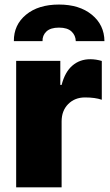

<svg xmlns="http://www.w3.org/2000/svg" viewBox="-20 -808 473 828"><path d="M49.7 0V-545.5H240.1V-441.8H245.7Q260.3 -497.9 292.3 -525.2Q324.2 -552.6 369.3 -552.6Q393.8 -552.6 419 -545.1V-377.8Q390.3 -387.8 346.6 -387.8Q302.6 -387.8 274.1 -359.2Q245.7 -330.6 245.7 -284.1V0ZM39.8 -630.7Q39.1 -700.6 92.2 -744.5Q145.2 -788.4 234.4 -788.4Q322.4 -788.4 376.1 -744.5Q429.7 -700.6 430.4 -630.7H306.8Q306.1 -655.5 288.4 -672.2Q270.6 -688.9 234.4 -688.9Q197.8 -688.9 180.2 -672.2Q162.6 -655.5 163.4 -630.7Z"/></svg>

Font: Karasuma Gothic
Style: Black
Weight: 900
Designer: Rasmus Andersson / Ryoko Nishizuka
Foundry: Genbu
Version: Version 1.00